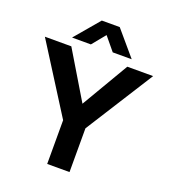

<svg xmlns="http://www.w3.org/2000/svg" viewBox="-171 -1061 1039 1180"><g transform="rotate(20 349.0 -471.5)"><path d="M703.1 -730 421.9 -286.1V0H275.9V-286.1L-4.9 -730H168L353 -421.9L534.2 -730ZM153.8 -782.2 290 -942.9H407.2L543.9 -782.2H419.9L348.1 -869.1L276.9 -782.2Z"/></g></svg>

Font: Nacelle Bold
Style: Regular
Weight: 700
Designer: Sora Sagano
Foundry: Sora Sagano
Version: Version 1.000;FEAKit 1.0